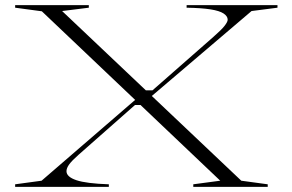

<svg xmlns="http://www.w3.org/2000/svg" viewBox="-20 -728 1139 748"><path d="M733 0V-10L838 -24L143 -684L39 -698V-708H326V-698L222 -685L920 -24L1023 -10V0ZM39 0V-10L142 -24L509 -341L531 -319H506L286 -125Q260 -102 249.5 -87.5Q239 -73 239 -61Q239 -39 277.5 -26Q316 -13 404 -10V0ZM545 -376H574L811 -584Q843 -612 855 -627.5Q867 -643 867 -651Q867 -665 851 -675.5Q835 -686 800 -691.5Q765 -697 707 -698V-708H1061V-698L960 -685L569 -352Z"/></svg>

Font: Kalnia Expanded ExtraLight
Style: Regular
Weight: 250
Width: 7
Designer: Frida Medrano
Foundry: Frida Medrano
Version: Version 1.105